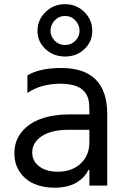

<svg xmlns="http://www.w3.org/2000/svg" viewBox="-20 -872 603 902"><path d="M156.2 -727.3Q156.2 -778.8 193.9 -815.5Q231.5 -852.3 285.5 -852.3Q339.5 -852.3 376.4 -815.5Q413.4 -778.8 413.4 -727.3Q413.4 -676.1 376.6 -641.3Q339.8 -606.5 285.5 -606.5Q231.2 -606.5 193.7 -641.3Q156.2 -676.1 156.2 -727.3ZM353.7 -727.3Q353.7 -755 334.2 -775.9Q314.6 -796.9 285.5 -796.9Q256.4 -796.9 236.9 -775.9Q217.3 -755 217.3 -727.3Q217.3 -701 236.9 -680.8Q256.4 -660.5 285.5 -660.5Q314.6 -660.5 334.2 -680.8Q353.7 -701 353.7 -727.3ZM236.5 9.9Q182.5 9.9 140.3 -8.5Q98 -27 72.8 -64.3Q47.6 -101.6 47.6 -152Q47.6 -210.2 81.9 -252.1Q116.1 -294 173.7 -314.3Q231.2 -334.5 305.4 -334.5H399.9V-347.3Q399.9 -386.7 395.6 -403.8Q378.6 -474.1 278.8 -478.3Q272 -478.7 264.9 -478.7Q172.6 -478.7 108.7 -435.4V-517.8Q166.9 -552.6 267 -552.6Q483.7 -552.6 483.7 -336.6V0H399.9V-73.9H395.6Q387.8 -57.2 375 -43Q362.2 -28.8 343.2 -16.5Q324.2 -4.3 296.9 2.8Q269.5 9.9 236.5 9.9ZM251.4 -65.3Q317.8 -65.3 358.8 -103.5Q399.9 -141.7 399.9 -203.1V-262.1H301.1Q221.2 -262.1 176.3 -232.2Q131.4 -202.4 131.4 -155.5Q131.4 -115.1 164.4 -90.2Q197.4 -65.3 251.4 -65.3Z"/></svg>

Font: TID UI
Style: Regular
Weight: 400
Designer: The TID Project Authors
Foundry: Bakken & Bæck
Version: Version 1.001;hotconv 1.0.109;makeotfexe 2.5.65596